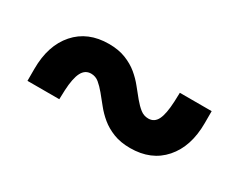

<svg xmlns="http://www.w3.org/2000/svg" viewBox="-45 -587 689 554"><g transform="rotate(30 300.0 -310.0)"><path d="M48 -215H154L155 -245Q157 -286 167 -305.5Q177 -325 197 -325Q212 -325 223.5 -315.5Q235 -306 247 -291.5Q259 -277 272.5 -260Q286 -243 303.5 -228.5Q321 -214 345 -204.5Q369 -195 401 -195Q471 -195 511.5 -241Q552 -287 552 -365V-405H446L445 -375Q443 -333 433.5 -314Q424 -295 404 -295Q389 -295 377 -304.5Q365 -314 353 -328.5Q341 -343 327.5 -360Q314 -377 296.5 -391.5Q279 -406 255 -415.5Q231 -425 199 -425Q129 -425 88.5 -379Q48 -333 48 -255Z"/></g></svg>

Font: CommitMonoV143 ExtLt
Style: Regular
Weight: 200
Monospace: yes
Designer: Eigil Nikolajsen
Foundry: Eigil Nikolajsen
Version: Version 1.143